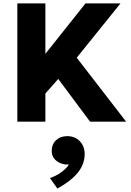

<svg xmlns="http://www.w3.org/2000/svg" viewBox="-20 -720 773 1136"><path d="M82.5 0V-700H248.5V-401.5L486 -700H693L434 -378.5L726.5 0H513L324.5 -253L248.5 -166.5V0ZM319.5 395.5 275.5 333.5Q312.5 321 342.5 299Q372.5 277 388 253.5Q361 255 337.8 245.5Q314.5 236 300.2 217.5Q286 199 286 174Q286 133.5 311.8 109.5Q337.5 85.5 378 85.5Q423 85.5 452 115.2Q481 145 481 192.5Q481 230.5 463.5 265.8Q446 301 410 333.2Q374 365.5 319.5 395.5Z"/></svg>

Font: Geologica Cursive
Style: Bold
Weight: 700
Designer: Sindre Bremnes, Frode Helland
Foundry: Monokrom Skriftforlag AS
Version: Version 1.010;gftools[0.9.28]